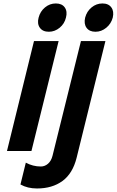

<svg xmlns="http://www.w3.org/2000/svg" viewBox="-20 -865 669 1100"><path d="M315.9 -629.9 160.2 0H20L174.8 -629.9ZM584 -629.9 418.9 39.1Q396.5 128.9 337.9 171.9Q279.3 214.8 191.9 214.8Q137.7 214.8 97.2 191.9L127.9 66.9Q168.5 88.9 213.9 88.9Q236.8 88.9 255.1 73Q273.4 57.1 280.8 27.8L443.8 -629.9ZM357.9 -764.2Q349.6 -729 321.8 -706.1Q293.9 -683.1 259.8 -683.1Q224.6 -683.1 208.3 -706.1Q191.9 -729 201.2 -764.2Q210.4 -799.8 237.8 -822.5Q265.1 -845.2 299.8 -845.2Q335 -845.2 351.1 -822.3Q367.2 -799.3 357.9 -764.2ZM626 -764.2Q616.7 -729 588.9 -706.1Q561 -683.1 526.9 -683.1Q492.2 -683.1 475.8 -705.8Q459.5 -728.5 467.8 -764.2Q477.1 -799.8 504.6 -822.5Q532.2 -845.2 566.9 -845.2Q601.6 -845.2 617.9 -822.5Q634.3 -799.8 626 -764.2Z"/></svg>

Font: Sinkin Sans 600 SemiBold Italic
Style: Regular
Weight: 600
Italic angle: -112°
Designer: Keith Bates
Foundry: K-Type
Version: Sinkin Sans (version 1.0)  by Keith Bates   •   © 2014   www